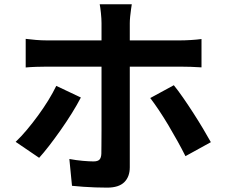

<svg xmlns="http://www.w3.org/2000/svg" viewBox="-20 -821 1040 887"><path d="M588.8 -801.3Q587.8 -794.3 585.4 -778.2Q582.9 -762.1 581.3 -744.3Q579.6 -726.5 579.6 -713.6Q579.6 -684.3 579.6 -648.3Q579.6 -612.3 579.6 -576.7Q579.6 -541.2 579.6 -511.8Q579.6 -491.8 579.6 -455.7Q579.6 -419.6 579.6 -374.6Q579.6 -329.5 579.6 -281.2Q579.6 -232.9 579.6 -187.5Q579.6 -142.1 579.6 -105.7Q579.6 -69.3 579.6 -48.1Q579.6 -4.5 554.2 20.6Q528.7 45.8 475.1 45.8Q448.4 45.8 420.4 44.8Q392.3 43.8 365.1 41.9Q337.9 40 312.6 37.4L300.4 -86.5Q332.9 -80.5 363 -77.9Q393.2 -75.3 411.9 -75.3Q431.3 -75.3 439.3 -83.4Q447.4 -91.6 448.2 -110.8Q448.2 -120.2 448.6 -149.9Q449 -179.5 449 -220.7Q449 -261.8 449 -307.7Q449 -353.6 449 -395.6Q449 -437.6 449 -468.7Q449 -499.8 449 -511.8Q449 -529.6 449 -566.1Q449 -602.7 449 -643.6Q449 -684.5 449 -714.3Q449 -733.6 446.2 -761Q443.4 -788.4 440.6 -801.3ZM98.7 -641.5Q121 -638.7 146.5 -636.5Q171.9 -634.4 195.1 -634.4Q207.9 -634.4 244.2 -634.4Q280.5 -634.4 331.4 -634.4Q382.3 -634.4 441.1 -634.4Q499.8 -634.4 559 -634.4Q618.2 -634.4 670 -634.4Q721.8 -634.4 759.4 -634.4Q796.9 -634.4 812.4 -634.4Q833.4 -634.4 862.1 -636.1Q890.8 -637.9 910.9 -640.7V-509.8Q887.9 -511.5 861 -512.3Q834.1 -513.1 813.4 -513.1Q797.9 -513.1 760.8 -513.1Q723.6 -513.1 671.8 -513.1Q619.9 -513.1 561.2 -513.1Q502.4 -513.1 443.6 -513.1Q384.9 -513.1 333.6 -513.1Q282.3 -513.1 246 -513.1Q209.7 -513.1 195.3 -513.1Q173.1 -513.1 146.6 -512.2Q120 -511.3 98.7 -509.3ZM353.6 -370.5Q336.3 -337.2 312.1 -298.2Q287.9 -259.3 260.4 -220.2Q232.9 -181.1 207.1 -147.7Q181.3 -114.4 160.8 -91.9L52.3 -165.7Q77.3 -189.3 103.7 -220.7Q130.2 -252.2 155.6 -287Q181 -321.7 202.8 -356.9Q224.5 -392.2 240 -424.3ZM783 -427.3Q802.5 -403.3 825.7 -369.9Q848.9 -336.5 873 -299.1Q897.1 -261.7 918.1 -226.5Q939.1 -191.2 954.1 -164.2L836.8 -99.6Q820.6 -132.1 800.1 -169Q779.6 -206 757.6 -243Q735.5 -280 713.8 -312.4Q692 -344.8 674.1 -368.1Z"/></svg>

Font: Noto Sans KR Thin
Style: Regular
Weight: 100
Designer: Ryoko NISHIZUKA 西塚涼子 (kana, bopomofo & ideographs); Paul D. Hunt (Latin, Greek & Cyrillic); Sandoll Communications 산돌커뮤니
Foundry: Adobe
Version: Version 2.004-H2;hotconv 1.0.118;makeotfexe 2.5.65603